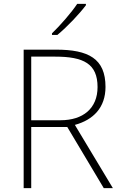

<svg xmlns="http://www.w3.org/2000/svg" viewBox="-20 -970 626 990"><path d="M423 -943V-950H378C350 -907 289 -837 248 -798V-790H276C328 -833 390 -899 423 -943ZM269 -714H102V0H141V-315H327L515 0H562L366 -326C461 -352 524 -415 524 -522C524 -668 436 -714 269 -714ZM264 -678C412 -678 483 -641 483 -521C483 -411 408 -350 292 -350H141V-678Z"/></svg>

Font: Noto Sans Malayalam ExtraLight
Style: Regular
Weight: 200
Designer: Jelle Bosma - Monotype Design Team
Foundry: Monotype Imaging Inc.
Version: Version 2.104